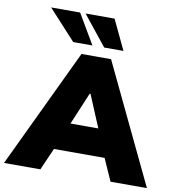

<svg xmlns="http://www.w3.org/2000/svg" viewBox="-133 -1032 1044 1121"><g transform="rotate(10 389.5 -471.0)"><path d="M424.8 -765.1 283.2 -941.9H455.1L539.1 -765.1ZM241.2 -765.1 79.1 -941.9H251L355 -765.1ZM-34.2 0 300.8 -705.1H476.1L813 0H597.2L539.1 -130.9H238.8L181.2 0ZM388.2 -484.9 308.1 -293.9H473.1L393.1 -484.9Z"/></g></svg>

Font: Mulish ExtraBlack
Style: Regular
Weight: 1000
Designer: Vernon Adams
Foundry: Vernon Adams
Version: Version 3.603; ttfautohint (v1.8.3)